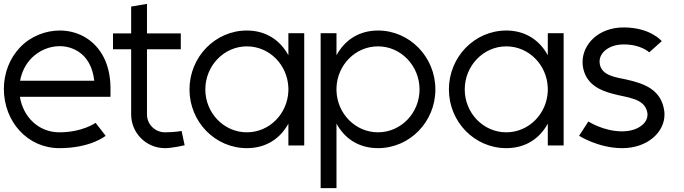

<svg xmlns="http://www.w3.org/2000/svg" viewBox="-25 -752 3540 994"><path d="M463 -334H79C87 -378 107 -419 138 -451C178 -491 231 -513 284 -513C319 -513 353 -503 382 -484C425 -456 455 -406 463 -334ZM80 -508C25 -451 -5 -373 -5 -292C-5 -122 118 15 282 15C446 15 522 -49 522 -49L470 -116C470 -116 402 -67 282 -67C175 -67 95 -146 78 -251H547V-301C545 -426 494 -507 427 -552C385 -580 335 -594 285 -594C211 -594 135 -565 80 -508Z M736 -579V-732L654 -718V-579H560V-497H654V-160C654 -63 732 15 829 15C868 15 931 0 931 0L915 -74C915 -74 880 -67 829 -67C778 -67 736 -108 736 -159V-497H911V-579Z M1468 -297V-282C1464 -163 1370 -67 1253 -67C1134 -67 1038 -167 1038 -289C1038 -411 1134 -512 1253 -512C1370 -512 1464 -416 1468 -297ZM1468 -112V1H1550V-580H1468V-466C1426 -543 1353 -594 1253 -594C1089 -594 956 -457 956 -289C956 -121 1089 15 1253 15C1353 15 1426 -35 1468 -112Z M1717 -282V-297C1721 -416 1815 -512 1932 -512C2051 -512 2147 -411 2147 -289C2147 -167 2051 -67 1932 -67C1815 -67 1721 -163 1717 -282ZM1717 -466V-580H1635V222H1717V-112C1759 -35 1832 15 1932 15C2096 15 2229 -121 2229 -289C2229 -457 2096 -594 1932 -594C1832 -594 1759 -543 1717 -466Z M2811 -297V-282C2807 -163 2713 -67 2596 -67C2477 -67 2381 -167 2381 -289C2381 -411 2477 -512 2596 -512C2713 -512 2807 -416 2811 -297ZM2811 -112V1H2893V-580H2811V-466C2769 -543 2696 -594 2596 -594C2432 -594 2299 -457 2299 -289C2299 -121 2432 15 2596 15C2696 15 2769 -35 2811 -112Z M3401 -539C3401 -539 3343 -610 3204 -610C3072 -610 2991 -522 2991 -431C2991 -419 2992 -407 2995 -395C3014 -316 3077 -284 3153 -265C3223 -246 3316 -244 3327 -165V-158C3327 -138 3317 -119 3300 -105C3276 -84 3239 -72 3196 -72C3099 -72 3021 -123 3021 -123L2973 -49C2973 -49 3073 15 3196 15C3329 15 3415 -69 3415 -158C3415 -164 3415 -171 3414 -177C3399 -287 3313 -319 3219 -340C3163 -352 3094 -360 3081 -416C3080 -422 3079 -427 3079 -433C3079 -482 3131 -522 3204 -522C3295 -522 3336 -481 3336 -481Z"/></svg>

Font: MintSans
Style: Regular
Weight: 400
Version: Version 2.0